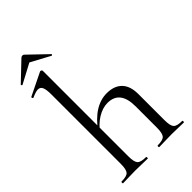

<svg xmlns="http://www.w3.org/2000/svg" viewBox="-256 -930 1010 1010"><g transform="rotate(-45 249.5 -425.0)"><path d="M26 0Q23 0 23 -6Q23 -12 26 -12Q65 -12 77 -25.5Q89 -39 89 -81V-598Q89 -633 82 -649.5Q75 -666 57 -666Q42 -666 11 -652Q7 -650 4.5 -655.5Q2 -661 6 -663L133 -725Q135 -725 135 -725Q135 -725 136 -725Q139 -725 142 -722.5Q145 -720 145 -717V-81Q145 -39 157 -25.5Q169 -12 208 -12Q211 -12 211 -6Q211 0 208 0Q190 0 167 -1Q144 -2 117 -2Q91 -2 67 -1Q43 0 26 0ZM295 0Q292 0 292 -6Q292 -12 295 -12Q334 -12 346 -25.5Q358 -39 358 -81V-240Q358 -357 266 -357Q229 -357 191 -333.5Q153 -310 126 -270L122 -282Q166 -342 209.5 -369Q253 -396 299 -396Q354 -396 384 -365.5Q414 -335 414 -275V-81Q414 -39 426 -25.5Q438 -12 477 -12Q480 -12 480 -6Q480 0 477 0Q459 0 436 -1Q413 -2 386 -2Q360 -2 336 -1Q312 0 295 0ZM11 -747 114 -845Q119 -850 126 -850Q133 -850 137 -845L239 -747Q242 -746 239 -742.5Q236 -739 234 -740L126 -798L17 -740Q16 -739 12.5 -742.5Q9 -746 11 -747Z"/></g></svg>

Font: Cormorant Light
Style: Regular
Weight: 400
Version: Version 4.000